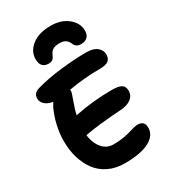

<svg xmlns="http://www.w3.org/2000/svg" viewBox="-253 -1131 1185 1334"><g transform="rotate(-30 339.0 -464.0)"><path d="M375 -1006.8Q457.5 -1006.8 511.2 -963.1Q564.9 -919.4 564.9 -858.9Q564.9 -824.7 546.1 -807.4Q527.3 -790 495.1 -790Q453.6 -790 439.9 -828.1Q430.7 -848.6 413.8 -859.9Q397 -871.1 366.2 -871.1Q332.5 -871.1 314.2 -860.4Q295.9 -849.6 287.1 -828.1Q277.8 -805.7 266.4 -795.4Q254.9 -785.2 233.9 -785.2Q201.2 -785.2 184.6 -803.5Q168 -821.8 168 -856Q168 -920.4 223.6 -963.6Q279.3 -1006.8 375 -1006.8ZM344.2 79.1Q272.9 79.1 216.8 52Q160.6 24.9 125.2 -22.5Q89.8 -69.8 71.5 -131.8Q53.2 -193.8 53.2 -266.1Q53.2 -327.1 68.1 -392.1Q83 -457 109.9 -512.2Q114.3 -521 127 -540Q86.4 -545.9 63.7 -566.7Q41 -587.4 41 -613.8Q41 -635.3 51.3 -648.9Q61.5 -662.6 85.9 -670.9Q175.8 -697.3 289.6 -710.2Q403.3 -723.1 497.1 -723.1Q552.2 -723.1 581.5 -699.5Q610.8 -675.8 610.8 -640.1Q610.8 -608.4 590.3 -592.3Q569.8 -576.2 517.1 -576.2Q398.4 -576.2 270 -554.2Q271.5 -544.9 270 -534.2Q267.1 -522 248 -469.5Q229 -417 220.2 -377.9Q368.7 -408.2 521 -408.2Q573.7 -408.2 596.4 -393.6Q619.1 -378.9 619.1 -345.2Q619.1 -306.2 587.9 -283Q556.6 -259.8 506.8 -256.8Q324.7 -245.6 210 -224.1Q218.8 -156.2 253.7 -115.2Q288.6 -74.2 342.8 -74.2Q382.8 -74.2 418.7 -79.8Q454.6 -85.4 475.3 -92Q496.1 -98.6 517.6 -104.2Q539.1 -109.9 553.2 -109.9Q608.9 -109.9 608.9 -55.2Q608.9 7.3 540.8 43.2Q472.7 79.1 344.2 79.1Z"/></g></svg>

Font: Shantell Sans Irregular Bouncy
Style: Bold
Weight: 700
Designer: Stephen Nixon, Anya Danilova, Shantell Martin
Foundry: Arrow Type
Version: Version 1.006;[9816181b4]